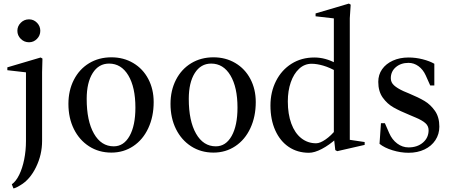

<svg xmlns="http://www.w3.org/2000/svg" viewBox="-20 -837 2518 1072"><path d="M125 -50V-451L143 -431L21 -445V-461L207 -516L217 -510L215 -434V-50Q215 27 181 96.5Q147 166 94 197Q78 207 68 211Q58 215 55 215L46 192Q69 176 87 139.5Q105 103 115 53.5Q125 4 125 -50ZM77 -665Q77 -691 96 -710Q115 -729 142 -729Q168 -729 186.5 -710Q205 -691 205 -665Q205 -639 186.5 -620Q168 -601 142 -601Q115 -601 96 -620Q77 -639 77 -665Z M362 -257Q362 -332 392.5 -391.5Q423 -451 477.5 -484Q532 -517 602 -517Q670 -517 724 -485Q778 -453 808 -396Q838 -339 838 -267Q838 -186 808 -121.5Q778 -57 724 -21Q670 15 602 15Q532 15 477.5 -20Q423 -55 392.5 -116.5Q362 -178 362 -257ZM736 -236Q736 -350 696.5 -416Q657 -482 589 -482Q531 -482 497.5 -429Q464 -376 464 -285Q464 -162 504.5 -91Q545 -20 615 -20Q671 -20 703.5 -78Q736 -136 736 -236Z M932 -257Q932 -332 962.5 -391.5Q993 -451 1047.5 -484Q1102 -517 1172 -517Q1240 -517 1294 -485Q1348 -453 1378 -396Q1408 -339 1408 -267Q1408 -186 1378 -121.5Q1348 -57 1294 -21Q1240 15 1172 15Q1102 15 1047.5 -20Q993 -55 962.5 -116.5Q932 -178 932 -257ZM1306 -236Q1306 -350 1266.5 -416Q1227 -482 1159 -482Q1101 -482 1067.5 -429Q1034 -376 1034 -285Q1034 -162 1074.5 -91Q1115 -20 1185 -20Q1241 -20 1273.5 -78Q1306 -136 1306 -236Z M1852 1 1844 -71 1858 -63Q1818 -27 1777 -5.5Q1736 16 1705 16Q1641 16 1592.5 -16.5Q1544 -49 1517 -109Q1490 -169 1490 -248Q1490 -323 1521 -384.5Q1552 -446 1607.5 -481Q1663 -516 1735 -516Q1797 -516 1857 -483L1844 -471V-752L1864 -732L1742 -746V-762L1928 -817L1938 -811L1933 -735V-39L1915 -59L2016 -44V-28L1863 7ZM1856 -114 1844 -84V-464L1861 -437Q1821 -460 1785 -470.5Q1749 -481 1720 -481Q1680 -481 1650 -453Q1620 -425 1603.5 -377.5Q1587 -330 1587 -271Q1587 -200 1606.5 -147Q1626 -94 1662 -65.5Q1698 -37 1745 -37Q1767 -37 1798 -58.5Q1829 -80 1856 -114Z M2099 -34 2107 -149H2129L2153 -94Q2169 -57 2198 -35.5Q2227 -14 2261 -14Q2310 -14 2341.5 -41Q2373 -68 2373 -110Q2373 -134 2354.5 -150Q2336 -166 2300 -181L2267 -195Q2213 -217 2177.5 -237Q2142 -257 2117 -292Q2092 -327 2092 -380Q2092 -420 2113.5 -450.5Q2135 -481 2173.5 -498.5Q2212 -516 2261 -516Q2301 -516 2340 -506Q2379 -496 2405 -481V-360H2382L2357 -416Q2342 -449 2316.5 -467.5Q2291 -486 2261 -486Q2218 -486 2190 -462Q2162 -438 2162 -400Q2162 -377 2180 -360.5Q2198 -344 2233 -328L2264 -315Q2317 -293 2350.5 -273Q2384 -253 2408.5 -218Q2433 -183 2433 -130Q2433 -88 2411 -54.5Q2389 -21 2350 -2.5Q2311 16 2261 16Q2217 16 2171.5 2Q2126 -12 2099 -34Z"/></svg>

Font: Wittgenstein
Style: Regular
Weight: 400
Designer: Jörg Drees
Foundry: Jörg Drees
Version: Version 1.003;Glyphs 3.1.2 (3151)